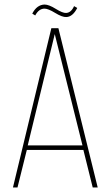

<svg xmlns="http://www.w3.org/2000/svg" viewBox="-20 -825 487 845"><path d="M176 -805Q195 -805 225.5 -786Q256 -767 271 -768Q293 -769 306 -798L320 -790Q300 -751 272 -750Q254 -749 223 -768Q192 -787 176 -787Q151 -787 135 -757L122 -765Q142 -804 176 -805ZM347 -165H98L57 0H37L206 -701H237L410 0H388ZM221 -675 102 -185H343Z"/></svg>

Font: Bebas Neue Light
Style: Regular
Weight: 300
Designer: Ryoichi Tsunekawa
Foundry: Ryoichi Tsunekawa
Version: Version 001.003; ttfautohint (v1.5.65-e2d9)